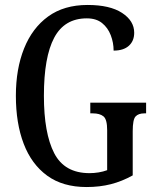

<svg xmlns="http://www.w3.org/2000/svg" viewBox="-20 -744 631 774"><path d="M329 10Q233 10 170 -36Q107 -82 75.5 -164.5Q44 -247 44 -358Q44 -466 77 -548.5Q110 -631 174 -677.5Q238 -724 333 -724Q423 -724 472 -692Q521 -660 521 -612Q521 -579 499.5 -559.5Q478 -540 438 -540Q438 -572 426.5 -602Q415 -632 391.5 -651Q368 -670 330 -670Q240 -670 198.5 -592Q157 -514 157 -358Q157 -207 198.5 -126.5Q240 -46 341 -46Q359 -46 377.5 -49Q396 -52 412 -58V-219Q412 -263 397 -275Q382 -287 354 -287H344V-330H569V-287H562Q538 -287 526.5 -274.5Q515 -262 515 -215V-37Q472 -13 427 -1.5Q382 10 329 10Z"/></svg>

Font: Noto Serif Thai ExtraCondensed Medium
Style: Regular
Weight: 500
Width: 2
Designer: Monotype Design Team
Foundry: Monotype Imaging Inc.
Version: Version 2.002; ttfautohint (v1.8.4.7-5d5b)